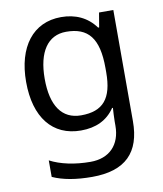

<svg xmlns="http://www.w3.org/2000/svg" viewBox="-87 -617 788 927"><g transform="rotate(-10 307.5 -153.0)"><path d="M275 -546C137 -546 55 -438 55 -267C55 -92 137 10 276 10C349 10 405 -16 442 -71H446C445 -59 443 -21 443 -5V16C443 110 387 167 295 167C218 167 148 152 97 125V206C148 229 212 240 290 240C454 240 530 162 530 9V-536H460L448 -465H443C403 -520 345 -546 275 -546ZM287 -472C395 -472 444 -413 444 -267V-246C444 -117 397 -62 289 -62C195 -62 146 -134 146 -266C146 -398 197 -472 287 -472Z"/></g></svg>

Font: Noto Sans Buginese
Style: Regular
Weight: 400
Designer: Monotype Design Team
Foundry: Monotype Imaging Inc.
Version: Version 2.002